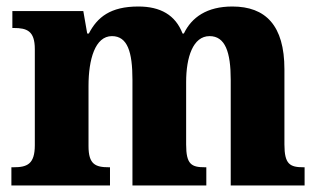

<svg xmlns="http://www.w3.org/2000/svg" viewBox="-20 -570 979 590"><path d="M15 0H318V-56H315C273 -56 252 -65 252 -121V-306C252 -387 272 -459 324 -459C372 -459 387 -410 387 -325V0H614V-56H610C568 -56 552 -65 552 -126V-318C552 -394 573 -459 624 -459C672 -459 689 -410 689 -325V0H916V-56H913C871 -56 854 -65 854 -126V-357C854 -492 796 -550 694 -550C616 -550 569 -517 545 -467H541C519 -524 473 -550 405 -550C319 -550 279 -517 253 -467H248L236 -536H18V-484H22C63 -484 87 -475 87 -419V-124C87 -65 63 -56 21 -56H15Z"/></svg>

Font: Noto Serif Lao SemiCondensed ExtraBold
Style: Regular
Weight: 800
Width: 4
Designer: Monotype Design Team
Foundry: Monotype Imaging Inc.
Version: Version 2.003